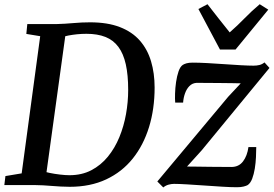

<svg xmlns="http://www.w3.org/2000/svg" viewBox="-25 -854 1264 886"><path d="M101 -743H237.5Q275 -744 313.8 -747.5Q352.5 -751 390.5 -751Q471.5 -751 528.2 -729Q585 -707 620.2 -666.8Q655.5 -626.5 672 -571.2Q688.5 -516 688.5 -450Q688.5 -351.5 662.8 -267.8Q637 -184 587.5 -122.2Q538 -60.5 465 -26.2Q392 8 297 8Q276 8 255.2 6.8Q234.5 5.5 214 4Q193.5 2.5 174 1.2Q154.5 0 135.5 0H-5L0 -41.5L75 -54L160.5 -687L96.5 -697.5ZM184.5 -22.5 171.5 -65Q181 -61 203.5 -56.2Q226 -51.5 251.5 -48.5Q277 -45.5 295.5 -45.5Q352.5 -45.5 396.5 -68.5Q440.5 -91.5 472.8 -131Q505 -170.5 525.8 -221Q546.5 -271.5 556.5 -327.5Q566.5 -383.5 566.5 -439Q566.5 -508 555.5 -557.2Q544.5 -606.5 521.2 -637.8Q498 -669 461.5 -683.5Q425 -698 374 -698Q351.5 -698 330 -695.8Q308.5 -693.5 291.2 -690.2Q274 -687 263.5 -684L280.5 -718.5ZM1086 -469.5Q1073 -470 1050.8 -470.2Q1028.5 -470.5 1002 -470.8Q975.5 -471 950.5 -471.2Q925.5 -471.5 906.5 -471.5Q887.5 -471.5 880.5 -471.5Q862 -470 849 -456.8Q836 -443.5 828.8 -423.2Q821.5 -403 820 -380.5H783.5Q782 -396.5 782.8 -422.2Q783.5 -448 787.5 -475.5Q791.5 -503 799 -524.8Q806.5 -546.5 818.5 -554.5Q824.5 -558.5 835.5 -561.8Q846.5 -565 864.5 -565Q891.5 -565 929.8 -563Q968 -561 1009 -558Q1050 -555 1086.5 -553Q1123 -551 1145 -551Q1159.5 -551 1172 -554Q1184.5 -557 1195.5 -566L1218.5 -540.5L905.5 -160L838 -85.5Q858 -85.5 886.8 -85Q915.5 -84.5 945.5 -84.2Q975.5 -84 1001.8 -83.8Q1028 -83.5 1043 -83.5Q1077 -83.5 1096.5 -109.2Q1116 -135 1121.5 -175.5H1157.5Q1157.5 -156 1156.2 -129.2Q1155 -102.5 1150.8 -76.2Q1146.5 -50 1138.8 -29.5Q1131 -9 1118 0Q1112 3.5 1099.2 6.8Q1086.5 10 1068.5 10Q1040.5 10 1000.5 7.5Q960.5 5 917.8 2Q875 -1 837.8 -3.2Q800.5 -5.5 778 -5.5Q766 -5.5 752.5 -1.8Q739 2 728.5 11L701 -16.5L1028 -407.5ZM990 -625.5 890.5 -812.5 932.5 -834.5Q957.5 -802.5 983 -769.8Q1008.5 -737 1035 -704.5Q1072 -737 1103.8 -769.8Q1135.5 -802.5 1173.5 -834.5L1213 -809.5L1062 -625.5Z"/></svg>

Font: Merriweather Medium
Style: Italic
Weight: 500
Italic angle: -7.8°
Version: Version 2.101